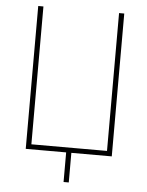

<svg xmlns="http://www.w3.org/2000/svg" viewBox="-58 -761 734 956"><g transform="rotate(5 309.0 -283.0)"><path d="M296 148V0H94V-714H120V-25H498V-714H524V0H322V148Z"/></g></svg>

Font: Noto Sans SemiCondensed Thin
Style: Regular
Weight: 100
Width: 4
Designer: Monotype Design Team
Foundry: Monotype Imaging Inc.
Version: Version 2.013; ttfautohint (v1.8.4.7-5d5b)